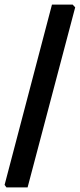

<svg xmlns="http://www.w3.org/2000/svg" viewBox="-21 -700 347 835"><path d="M295 -680 306 -668 99 115H7L-1 104L205 -680Z"/></svg>

Font: Alegreya Sans SC
Style: Bold
Weight: 700
Designer: Juan Pablo del Peral
Foundry: Huerta Tipografica
Version: Version 2.007